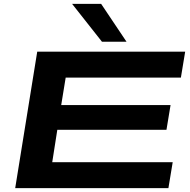

<svg xmlns="http://www.w3.org/2000/svg" viewBox="-20 -965 977 985"><path d="M58 0 171 -700H930L908 -567H317L294 -426H855L834 -299H274L248 -133H866L844 0ZM503 -751 350 -945H499L629 -751Z"/></svg>

Font: Georama Extra Expanded SemiBold
Style: Italic
Weight: 600
Width: 8
Italic angle: -9°
Designer: Jean-Baptiste Levee
Foundry: Production Type
Version: Version 1.000